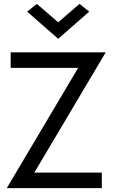

<svg xmlns="http://www.w3.org/2000/svg" viewBox="-20 -970 585 990"><path d="M280 -855 390 -950 440 -910 280 -770 120 -910 170 -950ZM35 -620V-700H525L157 -80H505V0H15L383 -620Z"/></svg>

Font: renner_400book
Style: Book
Weight: 400
Version: Version 003.000 ; ttfautohint (v0.97) -l 8 -r 50 -G 200 -x 1